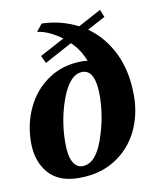

<svg xmlns="http://www.w3.org/2000/svg" viewBox="-74 -678 611 747"><g transform="rotate(-10 231.0 -305.0)"><path d="M18 -157Q18 -232 48.5 -295.5Q79 -359 136 -397Q193 -435 269 -435Q276 -435 290 -433Q272 -480 238 -512L129 -453L115 -483L212 -535Q160 -573 116 -578L139 -607Q215 -605 281 -571L372 -620L384 -590L313 -552Q374 -509 409 -437.5Q444 -366 444 -268Q444 -193 413 -129.5Q382 -66 322 -28Q262 10 179 10Q98 10 58 -37Q18 -84 18 -157ZM290 -144Q301 -178 307 -217.5Q313 -257 313 -293Q313 -394 262 -394Q206 -394 171 -281Q149 -209 149 -133Q149 -82 162.5 -57.5Q176 -33 200 -33Q258 -33 290 -144Z"/></g></svg>

Font: Unna
Style: Bold Italic
Weight: 700
Italic angle: -8.05°
Designer: Jorge de Buen Unna
Foundry: Omnibus-Type
Version: Version 2.008